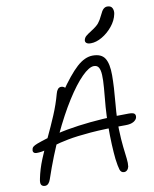

<svg xmlns="http://www.w3.org/2000/svg" viewBox="-104 -1059 920 1145"><g transform="rotate(-10 356.5 -486.0)"><path d="M554 9Q535 9 528.5 -11Q522 -31 516 -77Q512 -114 509.5 -167Q507 -220 507.5 -279Q508 -338 512 -392Q518 -458 522 -506Q526 -554 524.5 -584.5Q523 -615 514 -630Q505 -645 485 -645Q456 -645 411.5 -600.5Q367 -556 315 -474Q263 -392 209.5 -278Q156 -164 109 -25Q104 -10 95.5 -1Q87 8 75 8Q60 8 53 -2Q46 -12 52 -39Q63 -95 87 -153.5Q111 -212 140 -273Q169 -334 195.5 -396.5Q222 -459 239 -522Q243 -538 251 -547.5Q259 -557 271 -557Q283 -557 292 -549.5Q301 -542 306 -528L276 -521Q343 -619 392 -663.5Q441 -708 489 -708Q542 -708 562.5 -675Q583 -642 583 -573.5Q583 -505 573 -397Q565 -310 567 -247Q569 -184 574 -140.5Q579 -97 582.5 -68Q586 -39 583 -19Q580 -6 572 1.5Q564 9 554 9ZM60 -194Q47 -194 41.5 -201Q36 -208 39 -218Q40 -228 47.5 -234.5Q55 -241 73 -248Q190 -291 334.5 -310.5Q479 -330 640 -330Q667 -330 675 -322.5Q683 -315 680 -300Q677 -286 659.5 -275.5Q642 -265 611 -265Q483 -265 398 -258Q313 -251 259 -240.5Q205 -230 170.5 -219Q136 -208 111.5 -201Q87 -194 60 -194ZM492 -782Q473 -782 465 -789Q457 -796 459 -807Q462 -821 473 -830.5Q484 -840 508 -855Q540 -875 553.5 -891.5Q567 -908 580 -936Q592 -963 602.5 -972Q613 -981 625 -981Q648 -981 655.5 -965Q663 -949 659 -930Q651 -891 623 -857Q595 -823 559.5 -802.5Q524 -782 492 -782Z"/></g></svg>

Font: Shantell Sans Light
Style: Italic
Weight: 300
Italic angle: -11°
Designer: Stephen Nixon, Anya Danilova, Shantell Martin
Foundry: Arrow Type
Version: Version 1.008;[ac192a2d6]